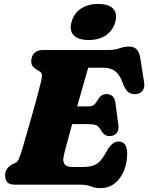

<svg xmlns="http://www.w3.org/2000/svg" viewBox="-20 -960 770 998"><path d="M399 0H59Q27.5 0 17 -14Q6.5 -28 6.5 -49Q6.5 -68.5 17.2 -83Q28 -97.5 43.5 -105.5L59.5 -113.5Q70.5 -119 75.8 -129.2Q81 -139.5 89 -164Q93 -175.5 102.5 -208.2Q112 -241 124.8 -285.5Q137.5 -330 151 -377.2Q164.5 -424.5 175.5 -466.2Q186.5 -508 193 -534.5Q200 -563.5 197.2 -574Q194.5 -584.5 185.5 -589.5L171 -598Q161.5 -603.5 152 -613.2Q142.5 -623 142.5 -642Q142.5 -667 158 -683.5Q173.5 -700 204 -700H539.5Q576 -700 601 -709Q626 -718 651 -718Q699.5 -718 708.5 -662L729 -532.5Q733 -506.5 722.5 -490.8Q712 -475 691 -471.5Q666.5 -467.5 648.8 -479.8Q631 -492 617 -531Q603 -570 580 -589Q557 -608 518.5 -608H438.5Q431 -581 415 -525.8Q399 -470.5 381 -407H440Q454.5 -407 465.2 -413.2Q476 -419.5 489 -442Q498.5 -458 509.2 -464.5Q520 -471 533.5 -471Q554.5 -471 566 -458.8Q577.5 -446.5 580 -425.5L595 -313Q599 -282 585.5 -267.2Q572 -252.5 549.5 -252.5Q532.5 -252.5 521.8 -262Q511 -271.5 504 -284Q493 -304.5 478.2 -309.8Q463.5 -315 436 -315H355Q339 -257.5 326.5 -210.2Q314 -163 310 -143Q306 -120 316 -106Q326 -92 358 -92H407Q440 -92 461.2 -98.2Q482.5 -104.5 499 -121.5Q515.5 -138.5 532.5 -170.5Q561.5 -224.5 595.5 -224.5Q641 -224.5 641 -161.5Q641 -113 624 -72Q607 -31 575.8 -6.5Q544.5 18 501.5 18Q476 18 453 9Q430 0 399 0ZM440.5 -752Q387 -752 363.2 -776.5Q339.5 -801 352 -846.5Q363.5 -890 400.2 -914.8Q437 -939.5 490.5 -939.5Q545 -939.5 568 -914.8Q591 -890 579.5 -846.5Q567.5 -802 531.2 -777Q495 -752 440.5 -752Z"/></svg>

Font: Fraunces 9pt SuperSoft Black
Style: Italic
Weight: 900
Italic angle: -16°
Version: Version 1.000;[0bf87f6ff]